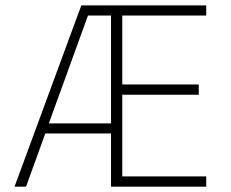

<svg xmlns="http://www.w3.org/2000/svg" viewBox="-20 -696 862 716"><path d="M394 0V-198.2H148.9L77.1 0H34.2L283.2 -675.8H749V-638.2H436V-380.9H721.2V-342.8H436V-38.1H749V0ZM394 -638.2H308.1L162.1 -235.8H394Z"/></svg>

Font: Clear Sans Thin
Style: Regular
Weight: 250
Foundry: Intel Corporation
Version: Version 1.00